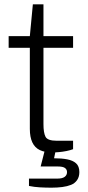

<svg xmlns="http://www.w3.org/2000/svg" viewBox="-20 -693 407 888"><path d="M221 12Q187 12 164 1Q141 -10 129.5 -34.5Q118 -59 118 -97V-472H20V-526H118L132 -673H181V-526H318V-472H181V-119Q181 -79 190.5 -60.5Q200 -42 243 -42H318V-3Q305 2 287.5 5.5Q270 9 253 10.5Q236 12 221 12ZM218 175Q192 175 165 173.5Q138 172 114 167V133H246Q268 133 279 125Q290 117 290 103Q290 91 280.5 84Q271 77 248 77H168L191 -13H241L230 39Q265 39 291 44Q317 49 332 62.5Q347 76 347 103Q347 125 336.5 140Q326 155 308.5 162Q291 169 268 172Q245 175 218 175Z"/></svg>

Font: Archivo Expanded ExtraLight
Style: Regular
Weight: 250
Width: 7
Designer: Hector Gatti
Foundry: Omnibus-Type
Version: Version 2.001